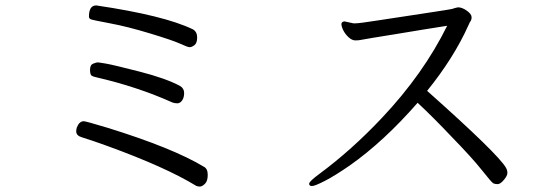

<svg xmlns="http://www.w3.org/2000/svg" viewBox="-20 -685 2040 708"><path d="M261 -201Q261 -206 263 -214Q272 -238 289 -238Q296 -238 376 -214Q618 -139 732 -70Q746 -63 746 -40Q746 -17 735.5 -7Q725 3 717 3Q709 3 703 0Q590 -69 375 -147Q320 -167 281 -179Q261 -185 261 -201ZM616 -307Q487 -365 335 -400Q324 -402 318 -406Q312 -410 312 -428Q312 -446 324 -450.5Q336 -455 340 -455Q344 -455 370.5 -450.5Q397 -446 494.5 -421Q592 -396 644 -368Q659 -359 659 -342Q659 -325 651.5 -314.5Q644 -304 634 -304Q624 -304 616 -307ZM335 -665Q585 -628 691 -577Q707 -568 707 -547Q707 -526 697 -518.5Q687 -511 679.5 -511Q672 -511 645 -523.5Q618 -536 534 -561.5Q450 -587 385.5 -599Q321 -611 314.5 -614Q308 -617 308 -624Q308 -665 335 -665Z M1669 -658Q1684 -658 1701.5 -645.5Q1719 -633 1719 -621.5Q1719 -610 1713 -604L1707 -591Q1653 -471 1555 -350Q1818 -116 1846 -66Q1851 -57 1851 -47Q1851 -37 1838 -21.5Q1825 -6 1815 -6Q1805 -6 1799 -9Q1793 -12 1757 -57.5Q1721 -103 1646 -180Q1577 -253 1520 -306Q1395 -163 1270 -75Q1215 -37 1178 -18Q1141 1 1130.5 1Q1120 1 1120 -7.5Q1120 -16 1158 -44Q1277 -132 1389 -251Q1541 -412 1629 -590Q1589 -584 1538 -575.5Q1487 -567 1438 -559Q1389 -551 1354.5 -545.5Q1320 -540 1311.5 -538Q1303 -536 1290.5 -536Q1278 -536 1265.5 -547.5Q1253 -559 1246 -573Q1239 -587 1239 -596Q1239 -605 1250 -606H1251L1283 -599H1291Q1305 -599 1365.5 -608.5Q1426 -618 1536.5 -634.5Q1647 -651 1650.5 -653Q1654 -655 1669 -658Z"/></svg>

Font: LXGW WenKai
Style: Regular
Weight: 400
Designer: LXGW / Fontworks Inc.
Foundry: LXGW / Fontworks Inc.
Version: Version 1.520; June 14, 2025